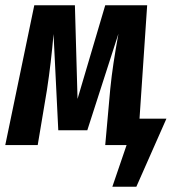

<svg xmlns="http://www.w3.org/2000/svg" viewBox="-27 -550 666 728"><path d="M604 -100 490 158H399L453 0H372L391 -212Q396 -262 403.5 -311.5Q411 -361 422 -422L304 -56H194L176 -421Q167 -314 151 -209L116 0H-7L103 -530H257L267 -175L372 -530H531L502 -100Z"/></svg>

Font: Fira Sans Compressed SemiBold
Style: Italic
Weight: 600
Width: 1
Italic angle: -8°
Designer: bBox Type GmbH & Carrois Corporate GbR & Edenspiekermann AG
Foundry: bBox Type GmbH & Carrois Corporate GbR & Edenspiekermann AG
Version: Version 4.301